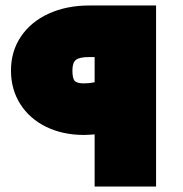

<svg xmlns="http://www.w3.org/2000/svg" viewBox="-20 -680 669 700"><path d="M549 -660V0H325V-190Q297 -188 286 -188Q209 -188 148.5 -217.5Q88 -247 54 -300.5Q20 -354 20 -423Q20 -493 56.5 -547Q93 -601 158 -630.5Q223 -660 306 -660ZM325 -380V-472H306Q269 -472 256.5 -461.5Q244 -451 244 -423Q244 -394 252.5 -385Q261 -376 286 -376Q305 -376 325 -380Z"/></svg>

Font: Cairo Black
Style: Regular
Weight: 900
Designer: Mohamed Gaber, Accademia di Belle Arti di Urbino and others
Foundry: Kief Type Foundry, Accademia di Belle Arti di Urbino and others
Version: Version 3.011